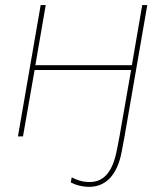

<svg xmlns="http://www.w3.org/2000/svg" viewBox="-20 -540 654 760"><path d="M543 -520 502 -282H120L161 -520H141L51 0H71L117 -263H499L453 0L443 52C425 145 388 186 322 180C303 179 283 172 264 162L260 182C278 192 299 197 319 199C394 206 444 157 462 59L473 0L563 -520Z"/></svg>

Font: Fixel Display 20240404 Thin
Style: Italic
Weight: 100
Italic angle: -10°
Designer: AlfaBravo + MacPaw
Foundry: Kyrylo Tkachov, Marchela Mozhyna, Serhii Makarenko, Maria Weinstein, Zakhar Kryvoshyya
Version: Version 1.211;Glyphs 3.2 (3225)